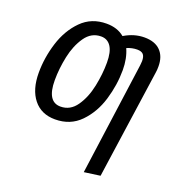

<svg xmlns="http://www.w3.org/2000/svg" viewBox="-135 -652 920 981"><g transform="rotate(20 325.0 -161.5)"><path d="M602 -423Q602 -403 600 -392L515 203L428 215L512 -396Q514 -414 514 -420Q514 -445 504 -456Q494 -467 471 -467Q443 -467 415 -455Q437 -406 437 -343Q437 -262 412.5 -180.5Q388 -99 334 -43.5Q280 12 197 12Q122 12 80 -40.5Q38 -93 38 -184Q38 -266 63.5 -347.5Q89 -429 143 -483.5Q197 -538 279 -538Q338 -538 376 -506Q429 -538 485 -538Q542 -538 572 -507.5Q602 -477 602 -423ZM348 -351Q348 -409 329 -438Q310 -467 275 -467Q222 -467 189 -419.5Q156 -372 142 -305.5Q128 -239 128 -176Q128 -59 201 -59Q254 -59 287 -106.5Q320 -154 334 -221.5Q348 -289 348 -351Z"/></g></svg>

Font: Fira Sans Extra Condensed
Style: Italic
Weight: 400
Width: 3
Italic angle: -8°
Designer: Carrois Corporate & Edenspiekermann AG
Foundry: Carrois Corporate GbR & Edenspiekermann AG
Version: Version 4.203